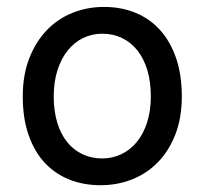

<svg xmlns="http://www.w3.org/2000/svg" viewBox="-20 -528 597 560"><path d="M136.7 -246.6Q136.7 -204.1 147 -170.4Q157.2 -136.7 176 -113.5Q194.8 -90.3 220.7 -78.1Q246.6 -65.9 278.3 -65.9Q307.6 -65.9 333.5 -78.1Q359.4 -90.3 378.7 -113.5Q397.9 -136.7 408.9 -170.4Q419.9 -204.1 419.9 -246.6Q419.9 -289.6 409.7 -323.5Q399.4 -357.4 380.6 -381.1Q361.8 -404.8 335.7 -417.2Q309.6 -429.7 278.3 -429.7Q248.5 -429.7 222.7 -417.2Q196.8 -404.8 177.7 -381.1Q158.7 -357.4 147.7 -323.5Q136.7 -289.6 136.7 -246.6ZM46.4 -246.6Q46.4 -309.6 65.4 -358.2Q84.5 -406.7 116.7 -440.2Q148.9 -473.6 191.9 -490.7Q234.9 -507.8 283.2 -507.8Q333.5 -507.8 375.2 -490.7Q417 -473.6 447 -440.2Q477.1 -406.7 493.7 -358.2Q510.3 -309.6 510.3 -246.6Q510.3 -183.6 491.2 -135.3Q472.2 -86.9 439.9 -54.2Q407.7 -21.5 364.7 -4.6Q321.8 12.2 273.4 12.2Q223.1 12.2 181.4 -4.6Q139.6 -21.5 109.6 -54.2Q79.6 -86.9 63 -135.3Q46.4 -183.6 46.4 -246.6Z"/></svg>

Font: Andika CyrE
Style: Regular
Weight: 400
Designer: Victor Gaultney, Annie Olsen, Julie Remington, Don Collingsworth, Eric Hays, Becca Hirsbrunner
Foundry: SIL International
Version: Version 5.000